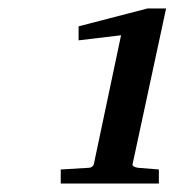

<svg xmlns="http://www.w3.org/2000/svg" viewBox="-20 -815 429 452"><path d="M371 -795H327L165 -753V-720L265 -732L201 -429C200 -424 195 -420 189 -420L123 -416V-383H354V-416L305 -420C298 -421 291 -424 292 -428Z"/></svg>

Font: Veleka
Style: Bold Italic
Weight: 700
Italic angle: -12°
Designer: Stefan Peev, Context Ltd, 2016; SIL International, 1997-2014.
Foundry: Stefan Peev, Context Ltd, 2016
Version: Version 5.000